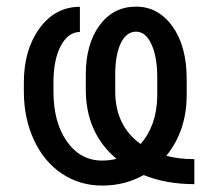

<svg xmlns="http://www.w3.org/2000/svg" viewBox="-20 -559 643 589"><path d="M576.2 5.9Q489.3 5.9 420.9 -22Q363.3 10.3 293.5 10.3Q225.1 10.3 170.2 -26.1Q115.2 -62.5 84.2 -129.4Q53.2 -196.3 53.2 -277.8V-306.2Q53.2 -406.2 101.3 -472.2Q149.4 -538.1 225.1 -538.1V-460.9Q189.5 -460.9 166.7 -418.7Q144 -376.5 144 -305.2V-277.8Q144 -183.6 185.3 -125Q226.6 -66.4 293.5 -66.4Q315.9 -66.4 337.4 -71.8Q243.2 -150.9 243.2 -284.2V-330.1Q243.2 -423.8 285.4 -481.2Q327.6 -538.6 397.5 -538.6Q465.8 -538.6 509.3 -477.8Q552.7 -417 552.7 -316.4V-268.6Q552.7 -157.7 490.2 -81.1Q528.8 -70.8 576.2 -70.8ZM333.5 -278.3Q333.5 -173.8 411.1 -117.2Q460.9 -173.3 462.4 -264.2V-321.3Q462.4 -384.8 444.6 -423.3Q426.8 -461.9 397.5 -461.9Q368.2 -461.9 351.1 -427.5Q334 -393.1 333.5 -333.5Z"/></svg>

Font: RobotoInd
Style: Regular
Weight: 400
Designer: Google
Version: Version 2.001101; 2014